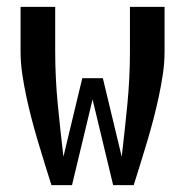

<svg xmlns="http://www.w3.org/2000/svg" viewBox="-20 -540 540 560"><path d="M130 0Q120 -32 110 -64Q100 -96 90.5 -128Q81 -160 72.5 -192.5Q64 -225 57 -257.5Q50 -290 45 -323.5Q40 -357 40 -390V-520H141V-390Q141 -313 148.5 -236Q156 -159 165 -83L220 -312H280L335 -83Q344 -159 351.5 -236Q359 -313 359 -390V-520H460V-390Q460 -357 455 -323.5Q450 -290 443 -257.5Q436 -225 427.5 -192.5Q419 -160 409.5 -128Q400 -96 390 -64Q380 -32 370 0H310L250 -250L190 0Z"/></svg>

Font: Iosevka Curly Semibold
Style: Regular
Weight: 600
Monospace: yes
Designer: Belleve Invis
Foundry: Belleve Invis
Version: Version 22.1.2; ttfautohint (v1.8.4)